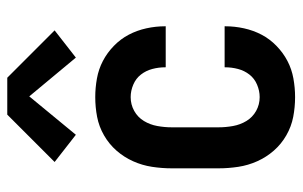

<svg xmlns="http://www.w3.org/2000/svg" viewBox="-168 -636 812 515"><g transform="rotate(-90 237.5 -378.0)"><path d="M235 8Q208 8 182 3Q156 -2 132.5 -15.5Q109 -29 91.5 -49Q74 -69 63 -93.5Q52 -118 48 -144.5Q44 -171 44 -197V-323Q44 -349 48 -375.5Q52 -402 63 -426.5Q74 -451 91.5 -471Q109 -491 132.5 -504.5Q156 -518 182 -523Q208 -528 235 -528Q260 -528 285 -523.5Q310 -519 332 -507.5Q354 -496 372.5 -478Q391 -460 402.5 -438Q414 -416 419.5 -391Q425 -366 425 -341V-339H315V-340Q315 -358 310.5 -375Q306 -392 295.5 -405.5Q285 -419 268.5 -426Q252 -433 235 -433Q215 -433 198 -423.5Q181 -414 171 -397.5Q161 -381 157.5 -361.5Q154 -342 154 -323V-197Q154 -178 157.5 -158.5Q161 -139 171 -122.5Q181 -106 198 -96.5Q215 -87 235 -87Q252 -87 268.5 -94Q285 -101 295.5 -114.5Q306 -128 310.5 -145Q315 -162 315 -180V-181H425V-179Q425 -154 419.5 -129Q414 -104 402.5 -82Q391 -60 372.5 -42Q354 -24 332 -12.5Q310 -1 285 3.5Q260 8 235 8ZM134 -580 61 -637 188 -764H287L414 -637L341 -580L237 -705Z"/></g></svg>

Font: Iosevka QP
Style: Bold
Weight: 700
Designer: Belleve Invis
Foundry: Belleve Invis
Version: Version 20.0.0; ttfautohint (v1.8.4)